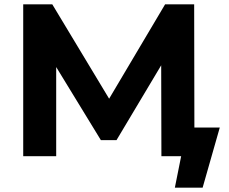

<svg xmlns="http://www.w3.org/2000/svg" viewBox="-20 -720 1057 885"><path d="M876 -132 875 -700H741L483 -265L221 -700H87V0H239V-411L445 -74H517L723 -419L724 0H815L786 145H914L993 -132Z"/></svg>

Font: Talent SemiBold
Style: Bold
Weight: 700
Designer: Mike Powis
Version: Version 1.001;hotconv 1.0.109;makeotfexe 2.5.65596